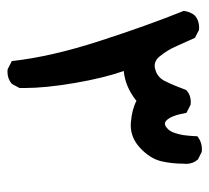

<svg xmlns="http://www.w3.org/2000/svg" viewBox="-44 -356 587 540"><g transform="rotate(90 250.0 -86.5)"><path d="M57.6 -352.5Q60.5 -352.5 64.9 -352.1L86.9 -340.8Q99.6 -313.5 110.4 -288.6Q121.1 -263.7 138.2 -242.7Q149.9 -227.5 166 -227.5Q170.4 -227.5 174.8 -229Q197.3 -234.4 208 -255.4Q219.7 -278.3 233.9 -316.4L234.9 -317.4Q248 -329.1 267.6 -329.1Q270.5 -329.1 274.9 -328.6L297.9 -316.9L298.3 -314.5Q305.7 -273.4 319.3 -260.7Q323.7 -256.3 328.6 -256.3Q335.4 -256.3 344.2 -265.6Q355 -276.4 360.4 -307.6Q362.8 -324.2 363.8 -347.7L365.7 -349.1Q380.9 -360.4 400.4 -360.4Q403.3 -360.4 407.7 -359.9L429.2 -349.1L429.7 -348.1Q441.4 -335 441.4 -315.4Q441.4 -312.5 440.9 -309.6Q440.9 -275.9 434.1 -246.6Q426.8 -214.8 396.5 -186.5Q368.2 -160.2 332.5 -160.2Q328.6 -160.2 324.7 -160.6Q288.1 -163.6 264.2 -176.3Q224.6 -144.5 180.2 -140.6Q200.2 -83.5 214.1 -1.7Q228 80.1 228 137.2Q228 144.5 228 152.8L216.3 174.3Q202.1 186.5 182.6 186.5Q179.7 186.5 175.3 186L152.3 174.3Q140.1 64.5 96.4 -70.8Q52.7 -206.1 11.2 -309.1Q13.2 -327.6 24.4 -340.8Q38.1 -352.5 57.6 -352.5Z"/></g></svg>

Font: Bakudai
Style: Medium
Weight: 500
Version: Version 1.48